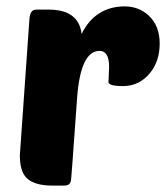

<svg xmlns="http://www.w3.org/2000/svg" viewBox="-20 -580 519 600"><path d="M319 -324 321 -371Q321 -421 291 -421Q232 -421 221 -275Q202 -6 202 -20Q202 0 180 0H144Q86 0 62 -25Q42 -46 42 -95Q42 -101 72 -521Q74 -550 93 -550H132Q226 -550 235 -474Q278 -560 370 -560Q413 -560 444 -532Q479 -500 479 -444Q479 -388 448 -351Q415 -311 364 -311Q319 -311 319 -324Z"/></svg>

Font: PoetsenOne
Style: Regular
Weight: 400
Designer: Rodrigo Fuenzalida, Pablo Impallari
Foundry: Pablo Impallari, Rodrigo Fuenzalida
Version: Version 1.000